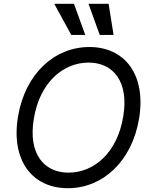

<svg xmlns="http://www.w3.org/2000/svg" viewBox="-20 -986 801 1016"><path d="M715.9 -358C754.3 -590.9 640.6 -737.2 453.1 -737.2C268.5 -737.2 113.6 -596.6 75.3 -369.3C36.9 -136.4 150.6 9.9 339.5 9.9C522.7 9.9 677.6 -130.7 715.9 -358ZM159.1 -358C190.3 -549.7 313.9 -654.8 448.9 -654.8C578.1 -654.8 663.4 -555.4 632.1 -369.3C600.9 -177.6 477.3 -72.4 342.3 -72.4C213.1 -72.4 127.8 -171.9 159.1 -358ZM267 -965.9 357.2 -801.1H431.1L371.4 -965.9ZM448.2 -965.9 507.8 -801.1H581L554.7 -965.9Z"/></svg>

Font: Margiela Sans
Style: Italic
Weight: 400
Italic angle: -9.39999°
Designer: Stefan Endress, Andreas Faust
Version: Version 1.100;FEAKit 1.0